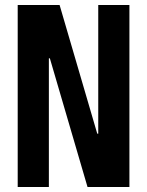

<svg xmlns="http://www.w3.org/2000/svg" viewBox="-20 -750 590 770"><path d="M51 0V-730H219L370 -214H374V-730H499V0H331L180 -516H176V0Z"/></svg>

Font: M PLUS Code Latin SemiExpanded SemiBold
Style: Regular
Weight: 600
Width: 6
Designer: Coji Morishita
Foundry: UNDERFOREST DESIGN
Version: Version 1.002; ttfautohint (v1.8.3)